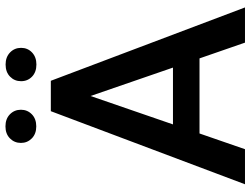

<svg xmlns="http://www.w3.org/2000/svg" viewBox="-127 -790 917 703"><g transform="rotate(-90 331.5 -438.5)"><path d="M526.9 0 469.2 -166.5H194.3L136.7 0H8.3L275.9 -710.9H387.2L655.8 0ZM227.5 -263.7H435.5L331.5 -565.4ZM159.7 -820.3Q159.7 -844.2 176.3 -860.6Q192.9 -877 220.2 -877Q248 -877 264.6 -860.6Q281.2 -844.2 281.2 -820.3Q281.2 -796.9 264.6 -780.5Q248 -764.2 220.2 -764.2Q192.9 -764.2 176.3 -780.5Q159.7 -796.9 159.7 -820.3ZM385.7 -819.8Q385.7 -843.8 402.3 -860.1Q418.9 -876.5 446.8 -876.5Q474.1 -876.5 491 -860.1Q507.8 -843.8 507.8 -819.8Q507.8 -795.9 491 -779.8Q474.1 -763.7 446.8 -763.7Q418.9 -763.7 402.3 -779.8Q385.7 -795.9 385.7 -819.8Z"/></g></svg>

Font: Vazirmatn UI Medium
Style: Regular
Weight: 500
Designer: Saber Rastikerdar
Foundry: Saber Rastikerdar
Version: Version 33.003